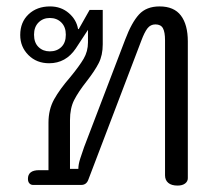

<svg xmlns="http://www.w3.org/2000/svg" viewBox="-20 -576 690 598"><path d="M494 -30V-451Q494 -476 487.5 -488Q481 -500 464 -500Q449 -500 439.5 -488Q430 -476 420 -449L255 -16Q249 0 233 0H83Q76 0 71.5 -5Q67 -10 67 -19Q67 -46 102 -46H131V-194Q131 -235 148.5 -266.5Q166 -298 199 -336Q227 -370 240.5 -393Q254 -416 254 -444V-483L216 -425Q185 -379 133 -379Q94 -379 68.5 -404.5Q43 -430 43 -467Q43 -507 69 -531.5Q95 -556 136 -556Q170 -556 194 -535.5Q218 -515 223 -486L225 -485L259 -545H300V-438Q300 -404 287.5 -379.5Q275 -355 250 -323Q224 -290 211 -264.5Q198 -239 198 -202V-50H224Q224 -64 230 -82.5Q236 -101 242 -118L370 -453Q390 -506 413 -531Q436 -556 477 -556Q522 -556 543.5 -527.5Q565 -499 565 -447V-21Q565 -11 556.5 -4.5Q548 2 533 2Q514 2 504 -6.5Q494 -15 494 -30ZM185 -468Q185 -492 171 -506Q157 -520 135 -520Q114 -520 100 -506Q86 -492 86 -468Q86 -443 100 -429.5Q114 -416 135 -416Q157 -416 171 -429.5Q185 -443 185 -468Z"/></svg>

Font: Maitree
Style: Regular
Weight: 400
Designer: CadsonDemak Team
Foundry: CadsonDemak
Version: Version 1.001